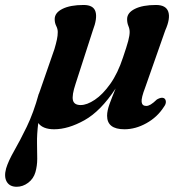

<svg xmlns="http://www.w3.org/2000/svg" viewBox="-93 -496 722 753"><path d="M59 -128H59.5Q62 -135.5 65 -143.5L120.5 -303.5Q127 -325.5 130.2 -340.8Q133.5 -356 133.5 -370.5Q133.5 -382.5 127.5 -394.2Q121.5 -406 121.5 -421Q121.5 -446 152 -461.2Q182.5 -476.5 235 -476.5Q273.5 -476.5 281.5 -450.5Q289.5 -424.5 271 -376.5L203.5 -167.5Q188.5 -122.5 193 -103.2Q197.5 -84 223.5 -84Q248 -84 279 -104.8Q310 -125.5 339.5 -167Q369 -208.5 389.5 -271Q404 -313.5 409.8 -335.2Q415.5 -357 415.5 -370.5Q415.5 -382.5 410.5 -394.2Q405.5 -406 405.5 -421Q405.5 -446 436 -461.2Q466.5 -476.5 519 -476.5Q558 -476.5 567 -450Q576 -423.5 555 -376.5L476.5 -153Q460.5 -111.5 462.5 -96Q464.5 -80.5 480.5 -80.5Q488.5 -80.5 498.2 -86.2Q508 -92 522.5 -106Q540 -116 550 -111Q557 -107 557.5 -97.2Q558 -87.5 549.5 -76.5Q524 -36.5 481.2 -12.8Q438.5 11 395 11Q327 11 327 -42Q327 -62 337 -89.2Q347 -116.5 360.5 -149Q302 -60 238.2 -24.5Q174.5 11 119.5 11Q75 11 57 -13.5Q51.5 31.5 52.2 65.5Q53 99.5 53 126.8Q53 154 46 179Q38.5 205 17.5 220.8Q-3.5 236.5 -27.5 236.5Q-55 236.5 -66.5 216.8Q-78 197 -69 164.5Q-60.5 136 -37.8 96.2Q-15 56.5 11.8 1.5Q38.5 -53.5 59 -128Z"/></svg>

Font: Fraunces 9pt SemiBold
Style: Italic
Weight: 600
Italic angle: -16°
Version: Version 1.000;[b76b70a41]